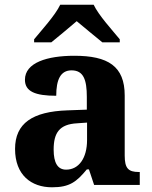

<svg xmlns="http://www.w3.org/2000/svg" viewBox="-20 -786 645 816"><path d="M125 -619V-606H198C225 -628 276 -670 306 -696C336 -670 389 -628 415 -606H489V-619C458 -657 399 -721 378 -766H236C215 -721 156 -657 125 -619ZM201 10C276 10 305 -13 349 -66H358L380 0H574V-55H570C525 -55 510 -71 510 -125V-380C510 -505 439 -549 296 -549C181 -549 86 -520 86 -447C86 -397 130 -379 219 -379C219 -447 237 -487 284 -487C335 -487 349 -447 349 -374V-320L267 -317C118 -312 44 -262 44 -153C44 -42 113 10 201 10ZM261 -65C225 -65 208 -94 208 -150C208 -221 232 -258 308 -262L350 -265V-191C350 -114 315 -65 261 -65Z"/></svg>

Font: Noto Serif Hentaigana Bold
Style: Regular
Weight: 700
Designer: Kazuhiro Yamada
Foundry: nipponia
Version: Version 1.000